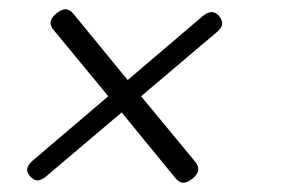

<svg xmlns="http://www.w3.org/2000/svg" viewBox="-20 -529 640 415"><path d="M396 -143Q385 -134 376.5 -134Q368 -134 360 -143L243 -286L80 -148Q69 -139 61 -139Q53 -139 45 -148Q37 -157 39 -165.5Q41 -174 52 -183L214 -321L96 -464Q88 -473 89.5 -482Q91 -491 102 -500Q113 -509 121.5 -509Q130 -509 138 -500L256 -356L418 -494Q429 -503 437.5 -503Q446 -503 454 -494Q461 -485 460 -476.5Q459 -468 448 -459L285 -321L403 -178Q410 -169 408.5 -160.5Q407 -152 396 -143Z"/></svg>

Font: Maple Mono NL Thin
Style: Italic
Weight: 250
Italic angle: -10°
Monospace: yes
Designer: subframe7536
Version: Version 7.000